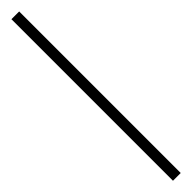

<svg xmlns="http://www.w3.org/2000/svg" viewBox="39 -950 478 478"><g transform="rotate(45 278.5 -710.5)"><path d="M562.5 -696.8H-6.3V-724.1H562.5Z"/></g></svg>

Font: Defago Noto Sans
Style: Regular
Weight: 400
Designer: John M. Durdin
Foundry: Lao IT Dev Co., Ltd.
Version: Version 1.000 2007 initial release